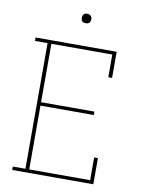

<svg xmlns="http://www.w3.org/2000/svg" viewBox="-98 -980 796 1049"><g transform="rotate(10 300.0 -456.0)"><path d="M44 0V-19H114V-716H44V-735H494V-590H473V-716H135V-392H431V-373H135V-19H473V-145H494V0ZM300 -859Q295 -859 289.5 -860.5Q284 -862 280.5 -865.5Q277 -869 275.5 -874.5Q274 -880 274 -885Q274 -890 275.5 -895.5Q277 -901 280.5 -904.5Q284 -908 289.5 -910Q295 -912 300 -912Q305 -912 310.5 -910Q316 -908 319.5 -904.5Q323 -901 325 -895.5Q327 -890 327 -885Q327 -880 325 -874.5Q323 -869 319.5 -865.5Q316 -862 310.5 -860.5Q305 -859 300 -859Z"/></g></svg>

Font: Iosevka Etoile Thin
Style: Regular
Weight: 100
Designer: Belleve Invis
Foundry: Belleve Invis
Version: Version 22.1.2; ttfautohint (v1.8.4)